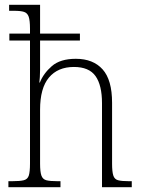

<svg xmlns="http://www.w3.org/2000/svg" viewBox="-20 -780 594 800"><path d="M15 0V-25H31Q63 -25 79 -29Q95 -33 100 -48.5Q105 -64 105 -99V-611H19V-640H105V-660Q105 -695 99.5 -710.5Q94 -726 80 -730.5Q66 -735 39 -735H18V-760H147V-640H313V-611H147V-489Q147 -474 146 -459Q145 -444 144 -436H146Q161 -474 196 -504.5Q231 -535 296 -535Q368 -535 407.5 -491Q447 -447 447 -352V-98Q447 -65 452 -49Q457 -33 472 -29Q487 -25 517 -25H529V0H405V-350Q405 -425 378 -463Q351 -501 288 -501Q221 -501 184 -457Q147 -413 147 -323V-98Q147 -64 152.5 -48.5Q158 -33 173 -29Q188 -25 219 -25H232V0Z"/></svg>

Font: Noto Serif Tamil SemiCondensed ExtraLight
Style: Regular
Weight: 200
Width: 4
Designer: Indian Type Foundry, Tom Grace, and the Monotype Design Team
Foundry: Monotype Imaging Inc.
Version: Version 2.004; ttfautohint (v1.8.4.7-5d5b)